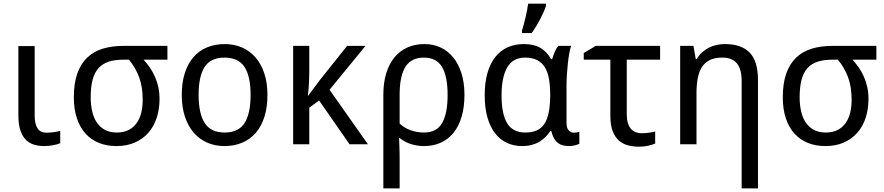

<svg xmlns="http://www.w3.org/2000/svg" viewBox="-20 -786 4817 1046"><path d="M168.9 -535.2V-158.2Q168.9 -110.8 184.3 -86.9Q199.7 -63 234.9 -63Q243.7 -63 254.6 -64Q265.6 -64.9 275.9 -66.4Q286.1 -67.9 294.9 -69.8Q303.7 -71.8 308.1 -73.2V-5.9Q301.8 -2.9 291.7 0Q281.7 2.9 270 5.1Q258.3 7.3 245.6 8.5Q232.9 9.8 221.2 9.8Q190.9 9.8 165 2Q139.2 -5.9 120.4 -24.9Q101.6 -43.9 90.8 -76.4Q80.1 -108.9 80.1 -158.2V-535.2Z M849.1 -246.1Q849.1 -191.9 834 -145Q818.8 -98.1 789.1 -63.7Q759.3 -29.3 715.3 -9.8Q671.4 9.8 614.3 9.8Q562 9.8 519.3 -7.3Q476.6 -24.4 446 -58.1Q415.5 -91.8 398.9 -141.4Q382.3 -190.9 382.3 -255.9Q382.3 -332 401.1 -385.3Q419.9 -438.5 455.1 -472.2Q490.2 -505.9 540.5 -521Q590.8 -536.1 653.3 -536.1H892.1V-460.9H762.2Q780.3 -440.9 796.1 -418.2Q812 -395.5 823.7 -369.1Q835.4 -342.8 842.3 -312.5Q849.1 -282.2 849.1 -246.1ZM474.1 -255.9Q474.1 -214.4 482.2 -179.2Q490.2 -144 507.6 -118.4Q524.9 -92.8 551.8 -78.4Q578.6 -64 616.2 -64Q653.3 -64 679.9 -77.4Q706.5 -90.8 723.9 -114.7Q741.2 -138.7 749.3 -171.4Q757.3 -204.1 757.3 -242.2Q757.3 -312.5 738 -365Q718.8 -417.5 682.1 -460.9H653.3Q606.9 -460.9 573 -450.2Q539.1 -439.5 517.1 -415.3Q495.1 -391.1 484.6 -351.8Q474.1 -312.5 474.1 -255.9Z M1437 -269Q1437 -202.1 1420.7 -150.1Q1404.3 -98.1 1373.8 -62.7Q1343.3 -27.3 1299.8 -8.8Q1256.3 9.8 1202.1 9.8Q1151.9 9.8 1109.4 -8.8Q1066.9 -27.3 1035.9 -62.7Q1004.9 -98.1 987.5 -150.1Q970.2 -202.1 970.2 -269Q970.2 -335.4 986.6 -387Q1002.9 -438.5 1033.2 -473.9Q1063.5 -509.3 1107.2 -527.6Q1150.9 -545.9 1205.1 -545.9Q1255.4 -545.9 1297.9 -527.6Q1340.3 -509.3 1371.3 -473.9Q1402.3 -438.5 1419.7 -387Q1437 -335.4 1437 -269ZM1062 -269Q1062 -167 1095.5 -115.5Q1128.9 -64 1204.1 -64Q1279.3 -64 1312.3 -115.5Q1345.2 -167 1345.2 -269Q1345.2 -371.1 1311.8 -421.6Q1278.3 -472.2 1203.1 -472.2Q1127.9 -472.2 1095 -421.6Q1062 -371.1 1062 -269Z M1884.3 0 1718.3 -238.8 1665 -199.2V0H1577.1V-536.1H1665V-398.9Q1665 -369.6 1663.8 -344.7Q1662.6 -319.8 1661.1 -301.3Q1659.2 -279.8 1657.2 -262.2L1721.2 -348.1L1871.1 -536.1H1971.2L1775.4 -296.9L1984.4 0Z M2510.3 -269Q2510.3 -202.1 2494.9 -150.1Q2479.5 -98.1 2450.9 -62.7Q2422.4 -27.3 2381.6 -8.8Q2340.8 9.8 2290 9.8Q2253.4 9.8 2218.5 -1.2Q2183.6 -12.2 2157.2 -34.2H2154.3Q2154.8 -13.2 2155.8 9.3Q2156.7 28.3 2157 52Q2157.2 75.7 2157.2 98.1V240.2H2068.4V-269Q2068.4 -335.4 2084.2 -387Q2100.1 -438.5 2129.4 -473.9Q2158.7 -509.3 2200 -527.6Q2241.2 -545.9 2292.5 -545.9Q2339.8 -545.9 2379.6 -527.6Q2419.4 -509.3 2448.5 -473.9Q2477.5 -438.5 2493.9 -387Q2510.3 -335.4 2510.3 -269ZM2289.1 -472.2Q2222.2 -472.2 2190.4 -424.3Q2158.7 -376.5 2157.2 -278.8V-112.8Q2183.6 -87.9 2218.5 -75.9Q2253.4 -64 2290 -64Q2358.4 -64 2388.4 -115.5Q2418.5 -167 2418.5 -269Q2418.5 -371.1 2387.9 -421.6Q2357.4 -472.2 2289.1 -472.2Z M2841.3 -64Q2878.4 -64 2904.1 -75.4Q2929.7 -86.9 2945.6 -110.8Q2961.4 -134.8 2969 -171.9Q2976.6 -209 2977.5 -259.8V-267.1Q2977.5 -316.4 2970.9 -354.7Q2964.4 -393.1 2948.5 -419.2Q2932.6 -445.3 2906.2 -458.7Q2879.9 -472.2 2840.3 -472.2Q2774.4 -472.2 2743.4 -418.9Q2712.4 -365.7 2712.4 -266.1Q2712.4 -164.1 2743.4 -114Q2774.4 -64 2841.3 -64ZM2824.2 9.8Q2778.8 9.8 2741.2 -7.8Q2703.6 -25.4 2676.8 -60.3Q2649.9 -95.2 2635.3 -147Q2620.6 -198.7 2620.6 -267.1Q2620.6 -335.9 2635.5 -387.9Q2650.4 -439.9 2678 -475.1Q2705.6 -510.3 2745.1 -528.1Q2784.7 -545.9 2833.5 -545.9Q2888.2 -545.9 2923.3 -525.6Q2958.5 -505.4 2982.4 -463.9H2988.3Q2993.2 -481 3001.2 -501Q3009.3 -521 3021.5 -536.1H3091.3Q3085.9 -520 3081.3 -494.6Q3076.7 -469.2 3073.5 -439.7Q3070.3 -410.2 3068.4 -379.4Q3066.4 -348.6 3066.4 -321.8V-117.2Q3066.4 -87.9 3078.6 -75.4Q3090.8 -63 3107.4 -63Q3114.3 -63 3123.3 -64.7Q3132.3 -66.4 3136.2 -67.9V-2.9Q3128.9 1.5 3113 5.6Q3097.2 9.8 3080.6 9.8Q3062 9.8 3046.6 5.9Q3031.2 2 3019 -7.6Q3006.8 -17.1 2998 -32.7Q2989.3 -48.3 2983.4 -71.8H2977.5Q2966.8 -55.2 2952.4 -40.3Q2938 -25.4 2919.2 -14.2Q2900.4 -2.9 2877 3.4Q2853.5 9.8 2824.2 9.8ZM2823.7 -619.1Q2828.6 -633.8 2833.5 -652.6Q2838.4 -671.4 2843 -691.2Q2847.7 -710.9 2851.6 -730.5Q2855.5 -750 2857.4 -766.1H2954.6V-755.9Q2951.7 -744.1 2943.6 -725.1Q2935.5 -706.1 2924.6 -684.8Q2913.6 -663.6 2900.9 -642.6Q2888.2 -621.6 2876.5 -606H2823.7Z M3576.2 -536.1V-460.9H3394.5V-165Q3394.5 -136.2 3400.6 -116.2Q3406.7 -96.2 3417.7 -83.7Q3428.7 -71.3 3443.8 -65.7Q3459 -60.1 3476.6 -60.1Q3485.4 -60.1 3495.6 -60.8Q3505.9 -61.5 3515.6 -63Q3525.4 -64.5 3534.2 -66.2Q3543 -67.9 3549.3 -69.8V-3.9Q3543 -1 3533.4 2Q3523.9 4.9 3512.7 7.6Q3501.5 10.3 3488.5 11.7Q3475.6 13.2 3462.4 13.2Q3431.2 13.2 3402.6 6.1Q3374 -1 3352.3 -19.8Q3330.6 -38.6 3317.9 -71.3Q3305.2 -104 3305.2 -154.8V-460.9H3160.2V-497.1L3225.6 -536.1Z M4020.5 240.2V-345.2Q4020.5 -408.7 3994.9 -440.4Q3969.2 -472.2 3914.6 -472.2Q3875 -472.2 3848.1 -459.5Q3821.3 -446.8 3804.9 -421.9Q3788.6 -397 3781.5 -360.8Q3774.4 -324.7 3774.4 -277.8V0H3685.5V-536.1H3757.8L3770.5 -463.9H3775.4Q3787.6 -484.9 3804.4 -500.2Q3821.3 -515.6 3841.3 -525.9Q3861.3 -536.1 3883.8 -541Q3906.2 -545.9 3929.7 -545.9Q4019 -545.9 4064.2 -499.3Q4109.4 -452.6 4109.4 -350.1V240.2Z M4711.4 -246.1Q4711.4 -191.9 4696.3 -145Q4681.2 -98.1 4651.4 -63.7Q4621.6 -29.3 4577.6 -9.8Q4533.7 9.8 4476.6 9.8Q4424.3 9.8 4381.6 -7.3Q4338.9 -24.4 4308.3 -58.1Q4277.8 -91.8 4261.2 -141.4Q4244.6 -190.9 4244.6 -255.9Q4244.6 -332 4263.4 -385.3Q4282.2 -438.5 4317.4 -472.2Q4352.5 -505.9 4402.8 -521Q4453.1 -536.1 4515.6 -536.1H4754.4V-460.9H4624.5Q4642.6 -440.9 4658.4 -418.2Q4674.3 -395.5 4686 -369.1Q4697.8 -342.8 4704.6 -312.5Q4711.4 -282.2 4711.4 -246.1ZM4336.4 -255.9Q4336.4 -214.4 4344.5 -179.2Q4352.5 -144 4369.9 -118.4Q4387.2 -92.8 4414.1 -78.4Q4440.9 -64 4478.5 -64Q4515.6 -64 4542.2 -77.4Q4568.8 -90.8 4586.2 -114.7Q4603.5 -138.7 4611.6 -171.4Q4619.6 -204.1 4619.6 -242.2Q4619.6 -312.5 4600.3 -365Q4581.1 -417.5 4544.4 -460.9H4515.6Q4469.2 -460.9 4435.3 -450.2Q4401.4 -439.5 4379.4 -415.3Q4357.4 -391.1 4346.9 -351.8Q4336.4 -312.5 4336.4 -255.9Z"/></svg>

Font: Droid Sans
Style: Regular
Weight: 400
Foundry: Ascender Corporation
Version: Version 1.00 build 114